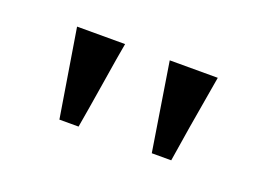

<svg xmlns="http://www.w3.org/2000/svg" viewBox="-41 -916 421 308"><g transform="rotate(20 169.5 -762.0)"><path d="M265.1 -687H231.9L208 -836.9H290Q271.5 -730 265.1 -687ZM106.9 -687H74.2L49.8 -836.9H131.8Q127.9 -815.9 119.9 -765.4Q111.8 -714.8 106.9 -687Z"/></g></svg>

Font: VL Oswald
Style: Light
Weight: 300
Designer: vernon adams
Foundry: vernon adams
Version: Version ; ttfautohint (v0.92.18-e454-dirty) -l 8 -r 50 -G 20